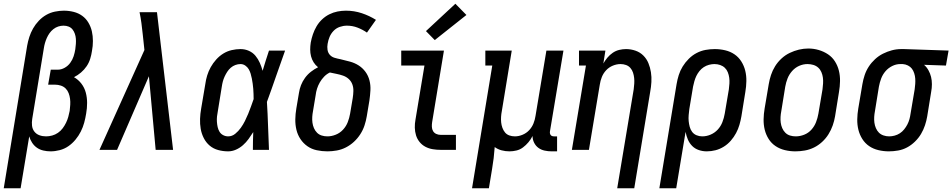

<svg xmlns="http://www.w3.org/2000/svg" viewBox="-43 -800 5084 1025"><path d="M-23 205 102 -556Q106 -579 113.5 -602.5Q121 -626 133.5 -648Q146 -670 164 -689Q182 -708 204 -720.5Q226 -733 250.5 -738Q275 -743 298 -743Q325 -743 350.5 -736.5Q376 -730 396 -715.5Q416 -701 429 -679Q442 -657 447.5 -632.5Q453 -608 453 -581Q453 -554 448 -528Q445 -507 438.5 -486Q432 -465 419.5 -446.5Q407 -428 389.5 -413Q372 -398 352 -388Q375 -375 391.5 -353.5Q408 -332 415 -305.5Q422 -279 422 -250.5Q422 -222 417 -194Q413 -169 406.5 -145Q400 -121 388.5 -98Q377 -75 360 -54.5Q343 -34 322 -19.5Q301 -5 276 1.5Q251 8 227 8Q207 8 188 3.5Q169 -1 154 -11.5Q139 -22 128.5 -38Q118 -54 113 -72L67 205ZM203 -72Q219 -72 235.5 -76.5Q252 -81 266.5 -91Q281 -101 291.5 -115Q302 -129 309.5 -144.5Q317 -160 321.5 -176Q326 -192 329 -208Q331 -224 332 -240.5Q333 -257 331 -272.5Q329 -288 323.5 -302.5Q318 -317 307.5 -327.5Q297 -338 282 -343Q267 -348 251 -348H214L228 -428H265Q284 -428 302 -438Q320 -448 332 -464.5Q344 -481 350 -499.5Q356 -518 359 -537Q361 -551 362 -565.5Q363 -580 362 -593.5Q361 -607 356.5 -620Q352 -633 344 -643Q336 -653 323.5 -658Q311 -663 296 -663Q282 -663 268 -658.5Q254 -654 242 -644.5Q230 -635 221.5 -623Q213 -611 207 -597.5Q201 -584 197 -570Q193 -556 191 -542L129 -165Q126 -147 128 -129Q130 -111 140.5 -97.5Q151 -84 167.5 -78Q184 -72 203 -72Z M488 0 728 -533 719 -617Q716 -647 712 -676.5Q708 -706 702 -735H795L881 0H788L752 -393L582 0Z M1175 8Q1148 8 1122 1Q1096 -6 1076.5 -22.5Q1057 -39 1045 -62.5Q1033 -86 1028.5 -112Q1024 -138 1025 -165.5Q1026 -193 1031 -221L1053 -351Q1056 -374 1063 -397Q1070 -420 1082 -441.5Q1094 -463 1111 -482Q1128 -501 1149 -514Q1170 -527 1194 -532.5Q1218 -538 1241 -538Q1265 -538 1286 -528.5Q1307 -519 1321 -502Q1335 -485 1344 -464.5Q1353 -444 1359 -422Q1367 -449 1375.5 -476Q1384 -503 1393 -530H1479Q1454 -461 1430.5 -392.5Q1407 -324 1382 -256Q1386 -192 1388 -128Q1390 -64 1393 0H1307Q1307 -24 1307.5 -47.5Q1308 -71 1309 -95Q1297 -76 1284 -58Q1271 -40 1254 -25Q1237 -10 1216.5 -1Q1196 8 1175 8ZM1175 -72Q1196 -72 1213 -86Q1230 -100 1242.5 -117.5Q1255 -135 1264.5 -154Q1274 -173 1282 -192.5Q1290 -212 1297 -231.5Q1304 -251 1311 -271Q1311 -285 1310.5 -298.5Q1310 -312 1309 -326Q1308 -340 1306 -353.5Q1304 -367 1301.5 -380.5Q1299 -394 1295 -407Q1291 -420 1284.5 -431Q1278 -442 1266.5 -450Q1255 -458 1241 -458Q1227 -458 1213.5 -453Q1200 -448 1189 -438.5Q1178 -429 1170 -416.5Q1162 -404 1156 -391Q1150 -378 1146.5 -364.5Q1143 -351 1141 -337L1120 -207Q1117 -193 1115.5 -178.5Q1114 -164 1115 -149.5Q1116 -135 1119 -121.5Q1122 -108 1129 -96.5Q1136 -85 1148.5 -78.5Q1161 -72 1175 -72Z M1705 8Q1676 8 1648 2Q1620 -4 1598 -19.5Q1576 -35 1561 -57.5Q1546 -80 1539.5 -107Q1533 -134 1533.5 -163Q1534 -192 1539 -221L1553 -304Q1556 -325 1564 -345.5Q1572 -366 1585.5 -384.5Q1599 -403 1617 -417Q1635 -431 1655 -441Q1641 -452 1631.5 -467Q1622 -482 1617.5 -499.5Q1613 -517 1613 -535.5Q1613 -554 1616 -573Q1620 -595 1627.5 -617Q1635 -639 1647 -659.5Q1659 -680 1676.5 -696.5Q1694 -713 1715 -723.5Q1736 -734 1758.5 -738.5Q1781 -743 1804 -743Q1848 -743 1888.5 -729.5Q1929 -716 1964 -694L1916 -626Q1893 -642 1866 -652.5Q1839 -663 1809 -663Q1790 -663 1771 -656.5Q1752 -650 1738 -635.5Q1724 -621 1716.5 -603Q1709 -585 1706 -566Q1703 -550 1705.5 -534Q1708 -518 1718 -507Q1728 -496 1743 -491.5Q1758 -487 1774 -484Q1800 -478 1825.5 -471Q1851 -464 1872 -450.5Q1893 -437 1908 -416.5Q1923 -396 1929.5 -370.5Q1936 -345 1934.5 -317.5Q1933 -290 1929 -263L1915 -179Q1911 -155 1903 -130.5Q1895 -106 1880.5 -83.5Q1866 -61 1846.5 -43Q1827 -25 1803.5 -13Q1780 -1 1754.5 3.5Q1729 8 1705 8ZM1705 -72Q1727 -72 1749.5 -81Q1772 -90 1788.5 -108Q1805 -126 1813.5 -148Q1822 -170 1826 -193L1840 -276Q1843 -295 1843.5 -314Q1844 -333 1838 -349.5Q1832 -366 1819 -378Q1806 -390 1789 -396Q1772 -402 1754 -405.5Q1736 -409 1718 -413Q1718 -413 1718 -413Q1718 -413 1718 -413Q1701 -405 1687.5 -391Q1674 -377 1664.5 -360.5Q1655 -344 1649.5 -326.5Q1644 -309 1642 -291L1628 -207Q1625 -192 1624 -176Q1623 -160 1625 -145Q1627 -130 1633 -116Q1639 -102 1649.5 -91.5Q1660 -81 1674.5 -76.5Q1689 -72 1705 -72Z M2310 0Q2288 0 2267 -3.5Q2246 -7 2228 -16.5Q2210 -26 2197 -42Q2184 -58 2178 -77.5Q2172 -97 2171.5 -118.5Q2171 -140 2175 -161L2223 -450H2099V-530H2327L2264 -148Q2262 -136 2262.5 -123Q2263 -110 2269 -100Q2275 -90 2286 -85Q2297 -80 2310 -80H2391V0ZM2278 -586 2231 -634 2388 -780 2447 -720Z M2477 205 2585 -450H2548V-530H2689L2636 -207Q2633 -192 2632 -176.5Q2631 -161 2632.5 -146.5Q2634 -132 2639 -118Q2644 -104 2653 -93Q2662 -82 2676 -77Q2690 -72 2706 -72Q2726 -72 2746.5 -80.5Q2767 -89 2782 -105Q2797 -121 2805 -141Q2813 -161 2816 -182L2874 -530H2965L2893 -99Q2892 -93 2893 -88Q2894 -83 2897 -79Q2900 -75 2905 -73.5Q2910 -72 2916 -72H2931V8H2902Q2883 8 2864.5 4Q2846 0 2831.5 -10.5Q2817 -21 2808.5 -38Q2800 -55 2800 -74Q2791 -56 2778 -40.5Q2765 -25 2749 -13Q2733 -1 2714 3.5Q2695 8 2677 8Q2655 8 2634.5 2.5Q2614 -3 2598 -15Q2596 15 2592.5 44Q2589 73 2584 102L2567 205Z M3252 205 3340 -323Q3342 -338 3343 -353.5Q3344 -369 3342.5 -383.5Q3341 -398 3336.5 -412Q3332 -426 3322.5 -437Q3313 -448 3299 -453Q3285 -458 3270 -458Q3249 -458 3228.5 -449.5Q3208 -441 3193 -425Q3178 -409 3170 -389Q3162 -369 3159 -348L3101 0H3010L3085 -450H3048V-530H3189L3178 -461Q3187 -477 3199.5 -492Q3212 -507 3228 -518Q3244 -529 3262.5 -533.5Q3281 -538 3299 -538Q3325 -538 3349.5 -529.5Q3374 -521 3391.5 -503.5Q3409 -486 3418.5 -463Q3428 -440 3432 -414.5Q3436 -389 3434.5 -362.5Q3433 -336 3428 -309L3343 205Z M3477 205 3569 -351Q3573 -375 3580.5 -399Q3588 -423 3601.5 -445Q3615 -467 3634 -486Q3653 -505 3676 -517Q3699 -529 3723.5 -533.5Q3748 -538 3773 -538Q3801 -538 3828.5 -531.5Q3856 -525 3878 -510Q3900 -495 3914.5 -472Q3929 -449 3935.5 -422.5Q3942 -396 3941.5 -367Q3941 -338 3936 -309L3915 -179Q3911 -156 3904.5 -133.5Q3898 -111 3886.5 -89.5Q3875 -68 3858.5 -49Q3842 -30 3821 -17Q3800 -4 3777 2Q3754 8 3730 8Q3708 8 3687.5 1Q3667 -6 3652.5 -20.5Q3638 -35 3629.5 -54.5Q3621 -74 3617 -96L3567 205ZM3706 -72Q3729 -72 3751 -81.5Q3773 -91 3789 -108.5Q3805 -126 3813.5 -148Q3822 -170 3826 -193L3848 -323Q3850 -338 3851 -354Q3852 -370 3850 -385Q3848 -400 3842.5 -414Q3837 -428 3826.5 -438Q3816 -448 3801.5 -453Q3787 -458 3771 -458Q3757 -458 3742 -454Q3727 -450 3714 -441.5Q3701 -433 3691 -420.5Q3681 -408 3674.5 -394.5Q3668 -381 3664 -366.5Q3660 -352 3657 -338L3637 -218Q3635 -202 3633.5 -185.5Q3632 -169 3633.5 -153.5Q3635 -138 3639 -123Q3643 -108 3652 -96Q3661 -84 3675.5 -78Q3690 -72 3706 -72Z M4203 8Q4175 8 4147.5 1.5Q4120 -5 4097.5 -20Q4075 -35 4060.5 -58Q4046 -81 4039.5 -107.5Q4033 -134 4033.5 -163Q4034 -192 4039 -221L4061 -351Q4065 -375 4073 -399.5Q4081 -424 4095 -446.5Q4109 -469 4129 -487.5Q4149 -506 4173 -517.5Q4197 -529 4222 -535Q4247 -541 4272 -541Q4301 -541 4328 -533Q4355 -525 4377.5 -510Q4400 -495 4414.5 -472Q4429 -449 4435.5 -422.5Q4442 -396 4441.5 -367Q4441 -338 4436 -309L4415 -179Q4411 -155 4402.5 -130.5Q4394 -106 4380 -83.5Q4366 -61 4346 -42.5Q4326 -24 4302.5 -12.5Q4279 -1 4253.5 3.5Q4228 8 4203 8ZM4205 -72Q4228 -72 4250.5 -81Q4273 -90 4289 -108Q4305 -126 4313.5 -148Q4322 -170 4326 -193L4348 -323Q4350 -338 4351 -354.5Q4352 -371 4350 -386Q4348 -401 4342 -415Q4336 -429 4325 -439Q4314 -449 4299 -453.5Q4284 -458 4268 -458Q4245 -458 4223.5 -448.5Q4202 -439 4186 -421Q4170 -403 4161.5 -381.5Q4153 -360 4149 -337L4128 -207Q4125 -192 4124 -176Q4123 -160 4125 -145Q4127 -130 4133 -116Q4139 -102 4149.5 -91.5Q4160 -81 4174.5 -76.5Q4189 -72 4205 -72Z M4702 8Q4674 8 4646.5 1.5Q4619 -5 4597 -20Q4575 -35 4560.5 -58Q4546 -81 4539.5 -107.5Q4533 -134 4533.5 -163Q4534 -192 4539 -221L4561 -351Q4565 -375 4573 -399Q4581 -423 4595 -444.5Q4609 -466 4628.5 -484Q4648 -502 4671 -513.5Q4694 -525 4718.5 -531.5Q4743 -538 4768 -538Q4772 -538 4775.5 -538Q4779 -538 4783 -538L5021 -530L5007 -450L4890 -454Q4904 -442 4913.5 -425Q4923 -408 4927.5 -389.5Q4932 -371 4932 -350.5Q4932 -330 4928 -309L4907 -179Q4903 -155 4895 -131Q4887 -107 4874 -85Q4861 -63 4841.5 -44Q4822 -25 4799.5 -13Q4777 -1 4752 3.5Q4727 8 4702 8ZM4704 -72Q4718 -72 4733 -76Q4748 -80 4761 -88.5Q4774 -97 4784 -109.5Q4794 -122 4801 -135.5Q4808 -149 4812 -163.5Q4816 -178 4818 -193L4840 -323Q4842 -337 4843 -352Q4844 -367 4843 -381Q4842 -395 4837.5 -409Q4833 -423 4825 -433.5Q4817 -444 4804 -450.5Q4791 -457 4776 -458H4770Q4768 -458 4766 -458Q4764 -458 4763 -458Q4741 -458 4720 -447.5Q4699 -437 4684 -419.5Q4669 -402 4661 -380.5Q4653 -359 4649 -337L4628 -207Q4625 -192 4624 -176Q4623 -160 4625 -145Q4627 -130 4633 -116Q4639 -102 4649 -92Q4659 -82 4673.5 -77Q4688 -72 4704 -72Z"/></svg>

Font: Iosevka Slab Medium
Style: Italic
Weight: 500
Italic angle: -9°
Monospace: yes
Designer: Belleve Invis
Foundry: Belleve Invis
Version: Version 11.1.0; ttfautohint (v1.8.3)